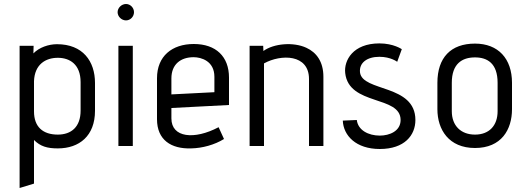

<svg xmlns="http://www.w3.org/2000/svg" viewBox="-20 -730 2615 960"><path d="M150 188V-30C182 2 216 12 269 12C377 12 455 -51 455 -176V-315C455 -424 394 -509 265 -509C223 -509 176 -493 147 -463L148 -501H78V210ZM383 -177C383 -95 336 -57 269 -57C195 -57 150 -95 150 -173V-324C153 -408 208 -441 269 -441C328 -441 383 -409 383 -319Z M610 -628C632 -628 650 -647 650 -669C650 -691 632 -710 610 -710C588 -710 568 -691 568 -669C568 -647 588 -628 610 -628ZM644 0V-501H572V0Z M1073 -94C952 -30 837 -41 837 -138V-190L1125 -205V-342C1125 -447 1060 -510 949 -510C840 -510 765 -449 765 -339V-134C765 -30 836 15 935 12C992 11 1053 -6 1100 -35ZM1052 -269 837 -258V-338C837 -409 884 -444 948 -444C986 -444 1052 -425 1052 -346Z M1597 0V-346C1597 -422 1562 -468 1512 -491C1448 -521 1349 -513 1297 -475L1296 -501H1228V0H1300V-413C1385 -460 1525 -460 1525 -335V0Z M1694 -127C1697 -52 1760 15 1879 15C2003 15 2057 -54 2057 -130C2057 -310 1792 -270 1780 -368C1775 -416 1815 -446 1877 -446C1934 -446 1966 -421 1966 -421L1989 -484C1989 -484 1948 -513 1877 -513C1745 -513 1699 -428 1706 -365C1724 -200 1983 -254 1983 -130C1983 -74 1927 -52 1879 -52C1822 -52 1770 -79 1764 -130Z M2540 -316C2540 -437 2471 -512 2355 -512C2234 -512 2167 -442 2167 -316V-184C2167 -82 2224 10 2355 10C2487 10 2540 -82 2540 -184ZM2468 -174C2468 -102 2426 -57 2355 -57C2285 -57 2239 -101 2239 -174V-316C2239 -411 2290 -443 2355 -443C2416 -443 2468 -414 2468 -316Z"/></svg>

Font: Advent Pro
Style: Medium
Weight: 500
Designer: Andreas Kalpakidis
Foundry: Andreas Kalpakidis
Version: Version 2.002 2008